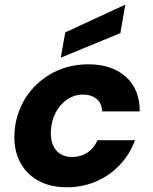

<svg xmlns="http://www.w3.org/2000/svg" viewBox="-20 -780 645 812"><path d="M263 12Q192 12 141 -16.5Q90 -45 64 -96Q38 -147 41 -214Q44 -275 68 -328.5Q92 -382 134.5 -422.5Q177 -463 232.5 -485.5Q288 -508 354 -508Q453 -508 512 -455.5Q571 -403 571 -309H412Q411 -342 389 -361Q367 -380 331 -380Q295 -380 264.5 -359.5Q234 -339 215.5 -304Q197 -269 195 -224Q194 -200 199.5 -180Q205 -160 216.5 -145.5Q228 -131 245.5 -123.5Q263 -116 284 -116Q309 -116 330 -124.5Q351 -133 367 -149Q383 -165 392 -187H551Q529 -127 486 -82Q443 -37 386 -12.5Q329 12 263 12ZM237 -536 256 -643 509 -760H510L489 -640Z"/></svg>

Font: DM Sans 28pt Black
Style: Italic
Weight: 900
Italic angle: -10°
Version: Version 4.004;gftools[0.9.30]